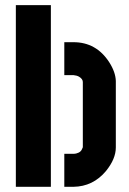

<svg xmlns="http://www.w3.org/2000/svg" viewBox="-20 -719 495 739"><path d="M41 0V-699.2H175.8V0ZM227.5 0V-127H262.7Q268.6 -127 273.9 -128.4Q279.3 -129.9 283.2 -131.8Q287.1 -133.8 290 -136.7Q293 -139.6 294.4 -142.6Q295.9 -145.5 296.9 -147.9Q297.9 -150.4 298.8 -152.3V-153.3V-403.3Q298.8 -415 284.2 -423.8Q275.4 -428.7 263.7 -429.7H227.5V-556.6H262.7Q350.6 -556.6 400.4 -479.5Q424.8 -441.4 425.8 -407.2V-151.4Q425.8 -107.4 387.7 -60.5Q337.9 -1 262.7 0Z"/></svg>

Font: Post No Bills Colombo ExtraBold
Style: Regular
Weight: 800
Designer: Kosala Senevirathne, Siva Puranthara, Lasantha Premarathna, Tharique Azeez
Foundry: Mooniak
Version: Version 1.220 ; ttfautohint (v1.6)